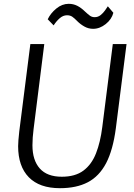

<svg xmlns="http://www.w3.org/2000/svg" viewBox="-20 -978 704 1006"><path d="M294 8Q187 8 131 -49.2Q75 -106.5 75 -212Q75 -236 81 -290L139 -747H212L156 -302Q150 -255.5 150 -217Q150 -138.5 188.5 -95.2Q227 -52 304 -52Q374 -52 417 -84Q460 -116 483 -174.5Q506 -233 516 -313L571 -747H643L587 -306Q572 -192 536 -123Q499.5 -54 440 -23Q380.5 8 294 8ZM468 -827Q443.5 -827 422.5 -838.8Q401.5 -850.5 385 -867Q369.5 -883 358.5 -890.5Q347.5 -898 331 -898Q311 -898 293.2 -882.8Q275.5 -867.5 261 -845L230 -877Q245 -908.5 275 -933.2Q305 -958 340 -958Q364 -958 384.5 -947.8Q405 -937.5 425 -918Q441 -903 451.5 -895.5Q462 -888 476 -888Q493.5 -888 507 -898.8Q520.5 -909.5 530 -923Q539.5 -936.5 545 -945L574 -911Q565 -876.5 533.8 -851.8Q502.5 -827 468 -827Z"/></svg>

Font: Merriweather Sans Light
Style: Italic
Weight: 300
Italic angle: -7.5°
Designer: Eben Sorkin
Foundry: Eben Sorkin
Version: Version 2.001; ttfautohint (v1.8.3)